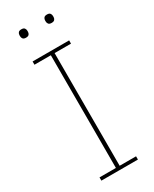

<svg xmlns="http://www.w3.org/2000/svg" viewBox="-222 -921 780 974"><g transform="rotate(-30 168.0 -434.0)"><path d="M61 0V-19H157V-679H61V-698H275V-679H179V-19H275V0ZM93 -819Q80 -819 75 -825.5Q70 -832 70 -840V-847Q70 -855 75 -861.5Q80 -868 93 -868Q106 -868 111 -861.5Q116 -855 116 -847V-840Q116 -832 111 -825.5Q106 -819 93 -819ZM243 -819Q230 -819 225 -825.5Q220 -832 220 -840V-847Q220 -855 225 -861.5Q230 -868 243 -868Q256 -868 261 -861.5Q266 -855 266 -847V-840Q266 -832 261 -825.5Q256 -819 243 -819Z"/></g></svg>

Font: IBM Plex Sans Cond Thin
Style: Regular
Weight: 100
Width: 3
Designer: Mike Abbink, Paul van der Laan, Pieter van Rosmalen
Foundry: Bold Monday
Version: Version 1.3